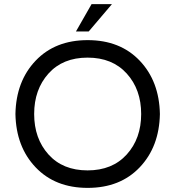

<svg xmlns="http://www.w3.org/2000/svg" viewBox="-20 -903 851 933"><path d="M757 -349Q754 -190 659 -90Q564 10 406 10Q248 10 153 -90Q58 -190 55 -349Q58 -508 153 -608Q248 -708 406 -708Q564 -708 659 -608Q754 -508 757 -349ZM146 -349Q146 -230 215.5 -152.5Q285 -75 405.5 -75Q526 -75 596 -152.5Q666 -230 666 -349Q666 -468 596 -545.5Q526 -623 405.5 -623Q285 -623 215.5 -545.5Q146 -468 146 -349ZM425 -883H524L411 -750H349Z"/></svg>

Font: Varela
Style: Regular
Weight: 400
Designer: Joe Prince
Foundry: Joe Prince
Version: Version 1.000